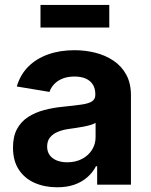

<svg xmlns="http://www.w3.org/2000/svg" viewBox="-20 -759 621 789"><path d="M215 10.6Q162.9 10.6 121.7 -7.8Q80.6 -26.1 57 -62.4Q33.4 -98.7 33.4 -152.6Q33.4 -198.5 50.1 -229.1Q66.8 -259.7 95.8 -278.4Q124.9 -297.1 161.8 -306.8Q198.7 -316.6 239.2 -320.4Q286.5 -325.2 315.5 -329.4Q344.6 -333.6 358.1 -342.5Q371.7 -351.5 371.7 -369.2V-371.6Q371.7 -394.9 361.8 -411.1Q351.8 -427.3 332.8 -435.9Q313.7 -444.5 285.9 -444.5Q257.9 -444.5 237 -436Q216 -427.4 202.6 -413.2Q189.2 -399 183.3 -381.3L49 -403.6Q62.9 -451.3 95.6 -484.5Q128.4 -517.7 177 -535.2Q225.7 -552.7 286.4 -552.7Q330.3 -552.7 371.8 -542.3Q413.3 -531.9 446.3 -509.7Q479.3 -487.6 498.7 -452.4Q518.1 -417.2 518.1 -367.5V0H379.2V-75.8H374.4Q361.2 -50.4 339.2 -31Q317.3 -11.5 286.4 -0.4Q255.5 10.6 215 10.6ZM256.2 -92.1Q290.8 -92.1 317 -105.9Q343.1 -119.6 357.9 -143Q372.8 -166.4 372.8 -195.2V-254.2Q366.1 -249.7 353 -245.8Q340 -241.8 323.9 -238.7Q307.8 -235.6 292.1 -233.3Q276.5 -231 264.3 -229.3Q237.3 -225.7 216.8 -216.9Q196.4 -208.2 185 -193.6Q173.7 -179 173.7 -156.9Q173.7 -135.7 184.4 -121.3Q195.1 -106.9 213.6 -99.5Q232.2 -92.1 256.2 -92.1ZM429.1 -738.8V-645.8H146.4V-738.8Z"/></svg>

Font: Inter Variable LoSnoCo
Style: Regular
Weight: 400
Designer: Rasmus Andersson
Foundry: rsms
Version: Version 4.000;git-a52131595; featfreeze: case,dlig,ss01,ss02